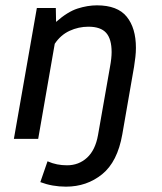

<svg xmlns="http://www.w3.org/2000/svg" viewBox="-20 -520 605 719"><path d="M438 -17Q420 86 362.5 132.5Q305 179 227 179Q176 179 131 162L158 84Q176 92 194 95.5Q212 99 231 99Q275 99 306 70.5Q337 42 347 -14L392 -270Q398 -302 398 -325Q398 -374 377.5 -397Q357 -420 311 -420Q274 -420 240.5 -404.5Q207 -389 185 -356L123 0H32L118 -490H189L190 -438Q233 -476 270.5 -488Q308 -500 343 -500Q420 -500 454.5 -457.5Q489 -415 489 -341Q489 -324 487 -306.5Q485 -289 482 -270Z"/></svg>

Font: Cabin VF Beta
Style: Italic
Weight: 400
Italic angle: -7°
Designer: Pablo Impallari
Foundry: Pablo Impallari. http://www.impallari.com Igino Marini. http://www.ikern.com
Version: Version 2.300